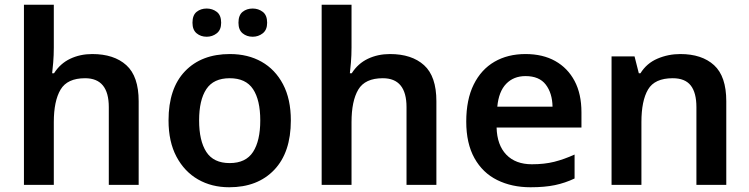

<svg xmlns="http://www.w3.org/2000/svg" viewBox="-20 -780 3161 810"><path d="M207 -579Q207 -547 204.5 -516.5Q202 -486 200 -471H208Q234 -512 276 -532Q318 -552 369 -552Q461 -552 513 -505Q565 -458 565 -353V0H439V-328Q439 -450 339 -450Q264 -450 235.5 -402Q207 -354 207 -265V0H81V-760H207Z M1207 -272Q1207 -137 1137 -63.5Q1067 10 947 10Q873 10 815.5 -23Q758 -56 724.5 -119Q691 -182 691 -272Q691 -407 760.5 -479.5Q830 -552 950 -552Q1026 -552 1083.5 -519.5Q1141 -487 1174 -424.5Q1207 -362 1207 -272ZM820 -272Q820 -186 850.5 -139Q881 -92 949 -92Q1017 -92 1047.5 -139Q1078 -186 1078 -272Q1078 -358 1047.5 -404Q1017 -450 949 -450Q881 -450 850.5 -404Q820 -358 820 -272ZM792 -684Q792 -716 809.5 -730Q827 -744 852 -744Q876 -744 894.5 -730Q913 -716 913 -684Q913 -654 894.5 -639.5Q876 -625 852 -625Q827 -625 809.5 -639.5Q792 -654 792 -684ZM986 -684Q986 -716 1003.5 -730Q1021 -744 1046 -744Q1070 -744 1088.5 -730Q1107 -716 1107 -684Q1107 -654 1088.5 -639.5Q1070 -625 1046 -625Q1021 -625 1003.5 -639.5Q986 -654 986 -684Z M1463 -579Q1463 -547 1460.5 -516.5Q1458 -486 1456 -471H1464Q1490 -512 1532 -532Q1574 -552 1625 -552Q1717 -552 1769 -505Q1821 -458 1821 -353V0H1695V-328Q1695 -450 1595 -450Q1520 -450 1491.5 -402Q1463 -354 1463 -265V0H1337V-760H1463Z M2197 -552Q2270 -552 2322.5 -522.5Q2375 -493 2404 -438.5Q2433 -384 2433 -306V-242H2075Q2077 -168 2116 -127.5Q2155 -87 2224 -87Q2277 -87 2318.5 -97.5Q2360 -108 2404 -128V-27Q2364 -8 2321 1Q2278 10 2218 10Q2139 10 2077.5 -20.5Q2016 -51 1981.5 -113Q1947 -175 1947 -267Q1947 -360 1978.5 -423.5Q2010 -487 2066 -519.5Q2122 -552 2197 -552ZM2197 -459Q2147 -459 2115.5 -426.5Q2084 -394 2078 -330H2311Q2310 -387 2282.5 -423Q2255 -459 2197 -459Z M2850 -552Q2941 -552 2992.5 -505Q3044 -458 3044 -353V0H2918V-328Q2918 -389 2894 -419.5Q2870 -450 2818 -450Q2742 -450 2714 -402.5Q2686 -355 2686 -265V0H2560V-542H2657L2675 -471H2682Q2708 -513 2753.5 -532.5Q2799 -552 2850 -552Z"/></svg>

Font: Noto Sans Tangsa SemiBold
Style: Regular
Weight: 600
Version: Version 1.504